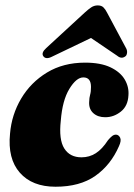

<svg xmlns="http://www.w3.org/2000/svg" viewBox="-20 -698 509 728"><path d="M296 -404.5Q269.5 -404.5 243 -361Q216.5 -317.5 210.5 -240.5Q202.5 -168.5 223.8 -135Q245 -101.5 289 -101.5Q319 -101.5 343.2 -117Q367.5 -132.5 389.5 -166.5Q398.5 -177 405.2 -182.2Q412 -187.5 420 -187.5Q430 -187 435.5 -176Q441 -165 431 -143.5Q400 -72.5 341.5 -31.2Q283 10 190.5 10Q102 10 55.2 -43.2Q8.5 -96.5 18 -191Q24 -263 60.2 -324.2Q96.5 -385.5 158.2 -423Q220 -460.5 302.5 -460.5Q361.5 -460.5 398.8 -442.8Q436 -425 452.8 -396.8Q469.5 -368.5 467 -336.5Q465 -296 438.2 -274.8Q411.5 -253.5 379 -253.5Q351 -253.5 334 -268.8Q317 -284 318 -310Q318.5 -328.5 321.8 -339.2Q325 -350 325 -368.5Q325 -404.5 296 -404.5ZM179 -484Q154.5 -471 144.5 -484.5Q135 -497.5 155.5 -516L301 -650Q314.5 -662.5 325.8 -670Q337 -677.5 350.5 -677.5Q364.5 -677.5 372 -670.2Q379.5 -663 386 -650L459 -513.5Q463 -505 461.5 -496.2Q460 -487.5 455.5 -484.5Q440.5 -473 424.5 -486.5L325 -554Z"/></svg>

Font: Fraunces 144pt S050 Black
Style: Italic
Weight: 900
Italic angle: -16°
Version: Version 1.000; ttfautohint (v1.8.3)